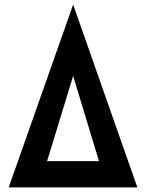

<svg xmlns="http://www.w3.org/2000/svg" viewBox="-20 -820 640 840"><path d="M581 0 300 -800 18 0ZM300 -488 413 -115H186Z"/></svg>

Font: Jost
Style: Bold
Weight: 700
Version: Version 3.710